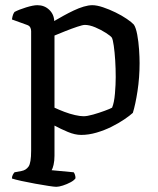

<svg xmlns="http://www.w3.org/2000/svg" viewBox="-20 -520 610 740"><path d="M197 200Q189 200 166.5 196.5Q144 193 116 188Q88 183 63 177.5Q38 172 26 168Q26 160 29.5 153.5Q33 147 36 144L63 139Q80 136 90 122Q100 108 100 61V-400Q100 -408 96.5 -414.5Q93 -421 84 -424L26 -445Q28 -458 30.5 -464Q33 -470 36 -474Q53 -483 80.5 -491.5Q108 -500 124 -500Q151 -500 169.5 -482.5Q188 -465 189 -439Q206 -449 225 -459.5Q244 -470 264 -479.5Q284 -489 302.5 -494.5Q321 -500 336 -500Q353 -500 377 -492Q401 -484 425.5 -472Q450 -460 469 -447Q488 -434 496 -425Q504 -413 509 -386Q514 -359 516 -329Q518 -299 518 -277Q518 -221 510 -169Q502 -117 492 -85Q480 -74 458.5 -59.5Q437 -45 410 -31.5Q383 -18 352.5 -9Q322 0 293 0Q269 0 241.5 -11.5Q214 -23 190 -36V80Q190 100 186.5 115Q183 130 179 136L264 144Q266 146 268.5 152.5Q271 159 271 167Q266 175 252 182.5Q238 190 222.5 195Q207 200 197 200ZM302 -72Q316 -72 339 -78.5Q362 -85 383.5 -93Q405 -101 412 -105Q420 -124 423 -159Q426 -194 426 -223Q426 -256 424 -287.5Q422 -319 418.5 -343.5Q415 -368 411 -375Q407 -381 388.5 -393Q370 -405 347.5 -414.5Q325 -424 307 -424Q299 -424 278 -417Q257 -410 233 -400.5Q209 -391 190 -383V-105Q207 -97 228 -89Q249 -81 269 -76.5Q289 -72 302 -72Z"/></svg>

Font: Texturina 12pt
Style: Regular
Weight: 400
Designer: Guillermo Torres Carreño
Foundry: Omnibus-Type
Version: Version 1.002